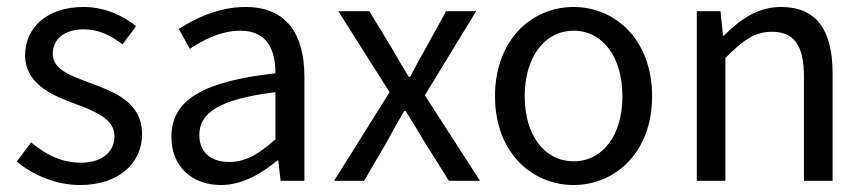

<svg xmlns="http://www.w3.org/2000/svg" viewBox="-20 -518 2481 550"><path d="M209 12C324 12 387 -54 387 -133C387 -225 309 -254 239 -280C184 -301 131 -318 131 -364C131 -401 159 -434 220 -434C263 -434 298 -416 331 -391L370 -443C333 -473 280 -498 219 -498C114 -498 52 -438 52 -360C52 -278 128 -245 197 -220C250 -200 308 -178 308 -128C308 -86 276 -52 212 -52C154 -52 111 -76 69 -110L28 -55C74 -17 140 12 209 12Z M613 12C674 12 728 -20 774 -58H777L784 0H852V-298C852 -419 802 -498 683 -498C605 -498 537 -464 492 -435L524 -378C562 -404 613 -430 669 -430C749 -430 769 -370 769 -308C562 -285 471 -232 471 -126C471 -39 532 12 613 12ZM637 -54C589 -54 551 -77 551 -132C551 -194 607 -234 769 -254V-119C722 -77 684 -54 637 -54Z M937 0H1023L1089 -113C1105 -143 1121 -172 1138 -200H1142C1160 -172 1178 -142 1195 -113L1266 0H1355L1197 -245L1344 -486H1258L1199 -379C1184 -353 1169 -325 1155 -298H1151C1134 -325 1118 -353 1103 -379L1038 -486H949L1096 -254Z M1623 12C1742 12 1848 -81 1848 -242C1848 -405 1742 -498 1623 -498C1504 -498 1398 -405 1398 -242C1398 -81 1504 12 1623 12ZM1623 -56C1540 -56 1483 -131 1483 -242C1483 -354 1540 -430 1623 -430C1707 -430 1763 -354 1763 -242C1763 -131 1707 -56 1623 -56Z M1976 0H2058V-352C2107 -401 2141 -427 2191 -427C2255 -427 2283 -388 2283 -297V0H2365V-308C2365 -432 2319 -498 2217 -498C2150 -498 2100 -462 2054 -416H2051L2044 -486H1976Z"/></svg>

Font: Giro Sans Regular
Style: Regular
Weight: 400
Designer: Paul D. Hunt
Foundry: Adobe Systems Incorporated
Version: Version 1.000;PS 1.0;hotconv 1.0.88;makeotf.lib2.5.647800